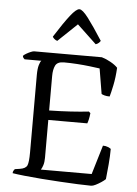

<svg xmlns="http://www.w3.org/2000/svg" viewBox="-62 -1003 748 1050"><g transform="rotate(5 312.0 -478.0)"><path d="M478 0Q450 0 405 -2Q360 -4 308 -7Q256 -10 204.5 -14Q153 -18 111 -22.5Q69 -27 45 -31Q45 -39 48.5 -45Q52 -51 55 -54L82 -58Q115 -63 122.5 -81.5Q130 -100 130 -152V-577Q130 -612 136 -632Q142 -652 148 -657H56Q53 -659 49.5 -663.5Q46 -668 45 -675Q50 -681 62 -688Q74 -695 86 -700Q98 -705 104 -705H476Q500 -698 525 -684Q550 -670 564 -655Q561 -601 552 -558Q543 -515 537 -495Q520 -495 508 -498.5Q496 -502 492 -505L469 -643Q447 -646 414.5 -650Q382 -654 344.5 -656.5Q307 -659 272 -659Q236 -659 225 -637Q214 -615 214 -579V-390Q276 -391 332 -394.5Q388 -398 431 -403L440 -395Q438 -375 434.5 -360Q431 -345 428 -338H214V-130Q214 -106 208.5 -89Q203 -72 197 -64H476L524 -224Q540 -224 551.5 -219Q563 -214 568 -210Q568 -172 564 -125Q560 -78 556 -43Q548 -35 533 -25Q518 -15 503 -7.5Q488 0 478 0ZM225 -773Q215 -776 208 -782.5Q201 -789 199 -794Q249 -873 281.5 -914.5Q314 -956 331 -956Q348 -956 380 -914Q412 -872 462 -794Q460 -789 453 -782.5Q446 -776 436 -773L330 -873Z"/></g></svg>

Font: Texturina 72pt
Style: Regular
Weight: 400
Designer: Guillermo Torres Carreño
Foundry: Omnibus-Type
Version: Version 1.002; ttfautohint (v1.8.3)